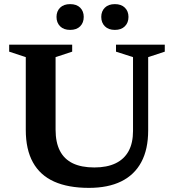

<svg xmlns="http://www.w3.org/2000/svg" viewBox="-20 -899 844 931"><path d="M625 -264V-622L542.5 -648.5V-682.5H779V-648.5L698.5 -622V-266.5Q698.5 -175 665.2 -113Q632 -51 568 -19.5Q504 12 411 12Q310.5 12 242.5 -18.5Q174.5 -49 139.8 -111.5Q105 -174 105 -269V-622L24.5 -648.5V-682.5H330V-648.5L249.5 -622V-270.5Q249.5 -208.5 270.5 -167.8Q291.5 -127 333.2 -107Q375 -87 437.5 -87Q498.5 -87 540.2 -107Q582 -127 603.5 -166.2Q625 -205.5 625 -264ZM320 -754Q289 -754 271.5 -771.5Q254 -789 254 -817Q254 -844.5 271.5 -861.8Q289 -879 320 -879Q351.5 -879 368.8 -861.8Q386 -844.5 386 -817Q386 -789 368.8 -771.5Q351.5 -754 320 -754ZM537 -754Q506 -754 488.5 -771.5Q471 -789 471 -817Q471 -844.5 488.5 -861.8Q506 -879 537 -879Q568 -879 585.5 -861.8Q603 -844.5 603 -817Q603 -789 585.5 -771.5Q568 -754 537 -754Z"/></svg>

Font: Newsreader SemiBold
Style: Regular
Weight: 600
Designer: Hugues Gentile
Foundry: Production Type
Version: Version 1.003